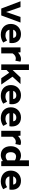

<svg xmlns="http://www.w3.org/2000/svg" viewBox="2049 -2795 758 4896"><g transform="rotate(90 2428.0 -347.0)"><path d="M373 0 555 -491H412L320 -225C309 -191 298 -158 286 -122C275 -157 264 -191 254 -225L161 -491H12L198 0Z M866 12C941 12 1004 -11 1053 -43L1065 -51L1012 -149L998 -141C964 -119 927 -107 883 -107C807 -107 754 -141 738 -208H1071L1074 -219C1078 -232 1079 -251 1079 -272C1079 -404 1004 -503 848 -503C708 -503 590 -403 590 -245C590 -85 703 12 866 12ZM851 -384C911 -384 942 -358 947 -304H737C753 -358 799 -384 851 -384Z M1341 0V-289C1379 -352 1434 -371 1465 -371C1485 -371 1495 -369 1512 -364L1527 -359L1553 -487L1542 -492C1525 -500 1506 -503 1480 -503C1430 -503 1368 -476 1320 -428L1313 -491H1189V0Z M1765 0V-134L1835 -203L1974 0H2135L1936 -287L2123 -491H1955L1765 -289V-706H1622V0Z M2425 12C2500 12 2563 -11 2612 -43L2624 -51L2571 -149L2557 -141C2523 -119 2486 -107 2442 -107C2366 -107 2313 -141 2297 -208H2630L2633 -219C2637 -232 2638 -251 2638 -272C2638 -404 2563 -503 2407 -503C2267 -503 2149 -403 2149 -245C2149 -85 2262 12 2425 12ZM2410 -384C2470 -384 2501 -358 2506 -304H2296C2312 -358 2358 -384 2410 -384Z M2992 12C3067 12 3130 -11 3179 -43L3191 -51L3138 -149L3124 -141C3090 -119 3053 -107 3009 -107C2933 -107 2880 -141 2864 -208H3197L3200 -219C3204 -232 3205 -251 3205 -272C3205 -404 3130 -503 2974 -503C2834 -503 2716 -403 2716 -245C2716 -85 2829 12 2992 12ZM2977 -384C3037 -384 3068 -358 3073 -304H2863C2879 -358 2925 -384 2977 -384Z M3467 0V-289C3505 -352 3560 -371 3591 -371C3611 -371 3621 -369 3638 -364L3653 -359L3679 -487L3668 -492C3651 -500 3632 -503 3606 -503C3556 -503 3494 -476 3446 -428L3439 -491H3315V0Z M3937 12C3993 12 4046 -11 4086 -41L4093 0H4216V-706H4068V-513L4070 -466C4035 -488 3997 -503 3944 -503C3814 -503 3708 -402 3708 -245C3708 -87 3791 12 3937 12ZM3972 -378C4004 -378 4033 -371 4068 -348V-154C4035 -125 4005 -113 3969 -113C3902 -113 3861 -153 3861 -246C3861 -335 3914 -378 3972 -378Z M4606 12C4681 12 4744 -11 4793 -43L4805 -51L4752 -149L4738 -141C4704 -119 4667 -107 4623 -107C4547 -107 4494 -141 4478 -208H4811L4814 -219C4818 -232 4819 -251 4819 -272C4819 -404 4744 -503 4588 -503C4448 -503 4330 -403 4330 -245C4330 -85 4443 12 4606 12ZM4591 -384C4651 -384 4682 -358 4687 -304H4477C4493 -358 4539 -384 4591 -384Z"/></g></svg>

Font: Falling Sky
Style: Bd+
Weight: 400
Designer: Paul D. Hunt
Foundry: Adobe Systems Incorporated
Version: Version 1.02